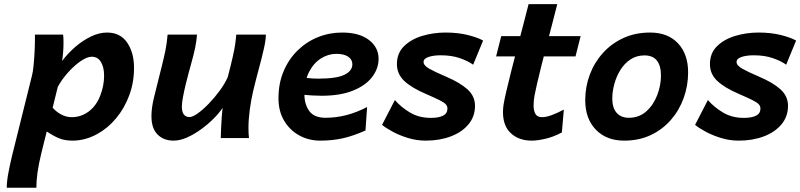

<svg xmlns="http://www.w3.org/2000/svg" viewBox="-20 -658 3814 915"><path d="M255.4 -244.1 231 -145Q247.1 -125.5 271.5 -112.5Q295.9 -99.6 321.3 -99.6Q345.2 -99.6 365.2 -106.7Q385.3 -113.8 401.9 -126Q439 -153.8 457.5 -201.7Q476.1 -249.5 476.1 -297.4Q476.1 -337.9 460.9 -362.8Q445.8 -387.7 417 -387.7Q395.5 -387.7 365.2 -367.2Q335 -346.7 305.2 -313.7Q275.4 -280.8 255.4 -244.1ZM146.5 -493.2H280.8Q282.7 -479 282.7 -455.6Q282.7 -409.7 275.9 -367.2Q303.2 -403.8 338.9 -434.6Q374.5 -465.3 413.6 -484.1Q452.6 -502.9 490.2 -502.9Q553.2 -502.9 585.9 -455.1Q618.7 -407.2 618.7 -334.5Q618.7 -264.6 595.7 -203.1Q572.8 -141.6 533.2 -94.2Q493.7 -46.9 443.8 -19.5Q386.2 12.2 325.7 12.2Q287.1 12.2 259.5 0.2Q231.9 -11.7 202.6 -31.2L176.8 72.8Q164.6 123 158.9 163.1Q153.3 203.1 153.3 236.8H12.2Q12.2 206.5 19.8 166.5Q27.3 126.5 36.6 87.9L132.3 -297.4Q137.2 -315.9 140.1 -346.9Q143.1 -377.9 144.8 -411.4Q146.5 -444.8 146.5 -469.7Z M1166.5 0H1032.2Q1032.2 -13.2 1033.4 -41Q1034.7 -68.8 1036.6 -98.1Q1038.6 -127.4 1041 -144Q1024.4 -119.1 997.3 -92Q970.2 -64.9 937.5 -41.3Q904.8 -17.6 871.1 -2.7Q837.4 12.2 807.1 12.2Q759.8 12.2 730.7 -17.1Q701.7 -46.4 701.7 -104.5Q701.7 -124 704.8 -147Q708 -169.9 714.4 -195.8L750 -338.4Q761.7 -384.8 768.3 -417.2Q774.9 -449.7 778.8 -493.2H918.9Q917 -465.8 910.2 -431.4Q903.3 -397 889.2 -347.7Q886.7 -338.9 879.9 -314Q873 -289.1 865.5 -257.8Q857.9 -226.6 852.3 -197.3Q846.7 -168 846.7 -150.4Q846.7 -100.1 883.3 -100.1Q897.9 -100.1 922.9 -117.9Q947.8 -135.7 975.6 -164.6Q1003.4 -193.4 1027.6 -226.6Q1051.8 -259.8 1065.4 -290.5Q1081.1 -351.1 1089.1 -386.7Q1097.2 -422.4 1100.6 -445.8Q1104 -469.2 1106 -493.2H1247.1Q1247.1 -467.8 1237.5 -425.8Q1228 -383.8 1213.9 -331.5Q1199.7 -279.3 1186 -222.2Q1176.3 -180.7 1170.2 -134.3Q1164.1 -87.9 1164.1 -48.8Q1164.1 -35.2 1164.6 -22.9Q1165 -10.7 1166.5 0Z M1729.5 -147.9 1721.7 -36.1Q1662.6 -9.8 1613 1.2Q1563.5 12.2 1506.3 12.2Q1451.7 12.2 1406.5 -12.5Q1361.3 -37.1 1334.2 -82.5Q1307.1 -127.9 1307.1 -189.5Q1307.1 -260.3 1331.3 -317.9Q1355.5 -375.5 1397.7 -417Q1439.9 -458.5 1494.6 -480.7Q1549.3 -502.9 1610.4 -502.9Q1692.4 -502.9 1738.3 -467.5Q1784.2 -432.1 1784.2 -377.9Q1784.2 -331.5 1753.7 -291.3Q1723.1 -251 1662.6 -226.3Q1602.1 -201.7 1512.7 -201.7Q1492.7 -201.7 1466.6 -203.1Q1440.4 -204.6 1415.3 -207.3Q1390.1 -210 1373 -213.4V-297.9Q1444.3 -283.2 1495.1 -283.2Q1584.5 -283.2 1621.8 -301.8Q1659.2 -320.3 1659.2 -351.6Q1659.2 -374.5 1639.2 -387.9Q1619.1 -401.4 1583 -401.4Q1543.9 -401.4 1509 -379.2Q1474.1 -356.9 1452.4 -314.2Q1430.7 -271.5 1430.7 -209Q1430.7 -161.1 1453.9 -128.9Q1477.1 -96.7 1531.7 -96.7Q1579.6 -96.7 1628.7 -108.9Q1677.7 -121.1 1729.5 -147.9Z M2282.2 -464.8 2234.9 -349.6Q2210.9 -367.2 2171.4 -380.9Q2131.8 -394.5 2081.1 -394.5Q2045.4 -394.5 2022 -386.5Q1998.5 -378.4 1998.5 -362.8Q1998.5 -346.2 2024.9 -331.1Q2051.3 -315.9 2105 -293Q2171.9 -264.6 2207.8 -232.2Q2243.7 -199.7 2243.7 -153.8Q2243.7 -102.5 2212.4 -65.2Q2181.2 -27.8 2127.9 -7.8Q2074.7 12.2 2008.8 12.2Q1965.3 12.2 1924.1 -0.5Q1882.8 -13.2 1850.6 -30.8Q1818.4 -48.3 1800.8 -63L1861.8 -181.2Q1890.6 -147.9 1933.3 -122.1Q1976.1 -96.2 2033.7 -96.2Q2070.3 -96.2 2091.3 -106.7Q2112.3 -117.2 2112.3 -140.6Q2112.3 -152.3 2104.2 -161.1Q2096.2 -169.9 2074.2 -180.9Q2052.2 -191.9 2010.3 -210Q1941.9 -239.3 1906.7 -272.2Q1871.6 -305.2 1871.6 -352.5Q1871.6 -404.8 1905.5 -438Q1939.5 -471.2 1992.7 -487.1Q2045.9 -502.9 2103 -502.9Q2162.6 -502.9 2210 -491Q2257.3 -479 2282.2 -464.8Z M2667 -135.7 2657.7 -26.9Q2617.7 -5.4 2579.1 3.4Q2540.5 12.2 2514.2 12.2Q2453.1 12.2 2415 -22.7Q2377 -57.6 2377 -123.5Q2377 -141.1 2379.9 -160.2Q2383.3 -181.2 2393.1 -223.6Q2402.8 -266.1 2416.7 -320.6Q2430.7 -375 2445.8 -433.3Q2460.9 -491.7 2475.1 -545.2Q2489.3 -598.6 2499 -638.2H2635.7Q2626 -599.1 2613 -549.6Q2600.1 -500 2586.4 -447.5Q2572.8 -395 2560.5 -346.4Q2548.3 -297.9 2539.6 -260Q2530.8 -222.2 2527.3 -202.6Q2522.9 -177.2 2522.9 -155.3Q2522.9 -130.4 2531.7 -115Q2540.5 -99.6 2563.5 -99.6Q2582 -99.6 2607.9 -108.9Q2633.8 -118.2 2667 -135.7ZM2722.7 -389.2H2344.2L2368.7 -485.8H2747.1Z M2769 -180.7Q2769 -244.6 2790.8 -302.5Q2812.5 -360.4 2853.3 -405.5Q2894 -450.7 2950.9 -476.8Q3007.8 -502.9 3078.1 -502.9Q3162.6 -502.9 3210.9 -451.7Q3259.3 -400.4 3259.3 -313Q3259.3 -249.5 3238.3 -191.2Q3217.3 -132.8 3177.5 -86.9Q3137.7 -41 3081.5 -14.4Q3025.4 12.2 2954.6 12.2Q2870.1 12.2 2819.6 -40Q2769 -92.3 2769 -180.7ZM3051.3 -394Q3013.7 -394 2984.9 -375Q2956.1 -356 2936.8 -325Q2917.5 -293.9 2907.7 -257.8Q2897.9 -221.7 2897.9 -188Q2897.9 -143.6 2918.9 -120.1Q2939.9 -96.7 2977.1 -96.7Q3025.4 -96.7 3059.6 -127Q3093.8 -157.2 3111.8 -203.9Q3129.9 -250.5 3129.9 -298.8Q3129.9 -344.7 3110.4 -369.4Q3090.8 -394 3051.3 -394Z M3773.9 -464.8 3726.6 -349.6Q3702.6 -367.2 3663.1 -380.9Q3623.5 -394.5 3572.8 -394.5Q3537.1 -394.5 3513.7 -386.5Q3490.2 -378.4 3490.2 -362.8Q3490.2 -346.2 3516.6 -331.1Q3543 -315.9 3596.7 -293Q3663.6 -264.6 3699.5 -232.2Q3735.4 -199.7 3735.4 -153.8Q3735.4 -102.5 3704.1 -65.2Q3672.9 -27.8 3619.6 -7.8Q3566.4 12.2 3500.5 12.2Q3457 12.2 3415.8 -0.5Q3374.5 -13.2 3342.3 -30.8Q3310.1 -48.3 3292.5 -63L3353.5 -181.2Q3382.3 -147.9 3425 -122.1Q3467.8 -96.2 3525.4 -96.2Q3562 -96.2 3583 -106.7Q3604 -117.2 3604 -140.6Q3604 -152.3 3595.9 -161.1Q3587.9 -169.9 3565.9 -180.9Q3543.9 -191.9 3502 -210Q3433.6 -239.3 3398.4 -272.2Q3363.3 -305.2 3363.3 -352.5Q3363.3 -404.8 3397.2 -438Q3431.2 -471.2 3484.4 -487.1Q3537.6 -502.9 3594.7 -502.9Q3654.3 -502.9 3701.7 -491Q3749 -479 3773.9 -464.8Z"/></svg>

Font: Andika
Style: Bold Italic
Weight: 700
Italic angle: -14°
Designer: Victor Gaultney, Annie Olsen, Julie Remington, Don Collingsworth, Eric Hays, Becca Hirsbrunner
Foundry: SIL International
Version: Version 6.101